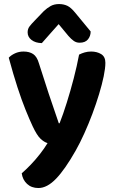

<svg xmlns="http://www.w3.org/2000/svg" viewBox="-20 -743 570 952"><path d="M141.9 -116.9Q126.3 -150.2 106.9 -198.1Q87.5 -246 66.6 -310.2Q45.7 -374.4 23.4 -456.9Q35 -469.6 54.4 -478.5Q73.9 -487.5 96.8 -487.5Q125.6 -487.5 144.6 -474.9Q163.5 -462.2 173.1 -428.7Q196.5 -353.9 220.9 -280.5Q245.4 -207.1 271.5 -131.9H275.5Q293.2 -176.6 311.2 -234.3Q329.3 -292 345.4 -353.8Q361.4 -415.5 372.1 -472.2Q385.7 -479.2 400.5 -483.3Q415.2 -487.5 431.8 -487.5Q460.7 -487.5 481.6 -474.7Q502.5 -461.9 502.5 -431.7Q502.5 -405.2 494.2 -364.7Q485.8 -324.2 471.3 -276.4Q456.8 -228.5 438 -178.3Q419.1 -128.1 397.9 -81.2Q376.7 -34.3 355.4 3.4Q302.8 96.4 258.2 142.9Q213.6 189.3 170.4 189.3Q136.1 189.3 114.1 168.8Q92 148.2 87.7 116.3Q109 98 132.6 73.4Q156.1 48.9 178 20.9Q199.8 -7 215.8 -33.4Q198.8 -38.4 181 -55Q163.2 -71.6 141.9 -116.9ZM319.3 -564.8 270.8 -623.3Q245.8 -594.6 227.3 -574.4Q208.7 -554.2 187.4 -529.2Q155.6 -529.9 136.3 -544.9Q117 -559.8 117 -582.7Q117 -599.6 126.5 -612.1Q136 -624.6 153.6 -642.5L196.7 -687.4Q213.7 -703.6 231.5 -713.3Q249.2 -722.9 272.8 -722.9Q295.4 -722.9 313.8 -714.3Q332.2 -705.6 354.1 -678.4L429.5 -587Q429.5 -564.1 416.1 -547.7Q402.6 -531.2 374.8 -531.2Q358.1 -531.2 345.4 -540.4Q332.6 -549.5 319.3 -564.8Z"/></svg>

Font: Baloo Tamma 2
Style: Regular
Weight: 400
Designer: Divya Kowshik, Shuchita Grover and Ek Type
Foundry: Ek Type
Version: Version 1.700